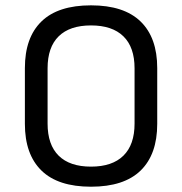

<svg xmlns="http://www.w3.org/2000/svg" viewBox="-20 -687 682 719"><path d="M73.2 -223.1V-432.1Q73.2 -546.4 135.3 -606.7Q197.3 -667 320.8 -667Q444.3 -667 506.6 -606.4Q568.8 -545.9 568.8 -432.1V-223.1Q568.8 -108.9 506.6 -48.3Q444.3 12.2 320.8 12.2Q197.3 12.2 135.3 -48.3Q73.2 -108.9 73.2 -223.1ZM483.9 -224.1V-431.2Q483.9 -510.3 442.1 -551Q400.4 -591.8 320.8 -591.8Q241.2 -591.8 199.7 -551Q158.2 -510.3 158.2 -431.2V-224.1Q158.2 -145 199.7 -104Q241.2 -63 320.8 -63Q400.4 -63 442.1 -104Q483.9 -145 483.9 -224.1Z"/></svg>

Font: Sofia Sans
Style: Regular
Weight: 400
Designer: Botio Nikoltchev, Ani Petrova
Foundry: lettersoup
Version: Version 4.100